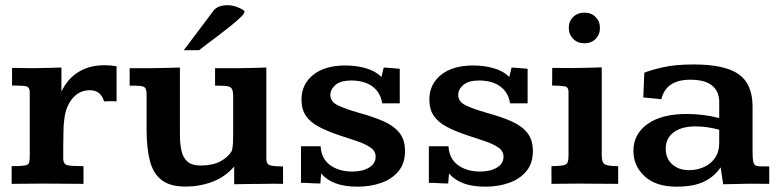

<svg xmlns="http://www.w3.org/2000/svg" viewBox="-20 -700 2966 731"><path d="M24.4 0V-67.4Q60.1 -67.4 74.2 -69.8Q88.4 -72.3 90.8 -80.6Q93.3 -88.9 93.3 -106.9V-348.6Q93.3 -368.7 78.9 -371.6Q64.5 -374.5 25.9 -374.5V-441.4Q35.6 -441.4 53.7 -441.2Q71.8 -440.9 86.9 -440.7Q102.1 -440.4 102.1 -440.4Q128.9 -440.4 156.7 -441.4Q184.6 -442.4 213.9 -442.9V-351.1Q236.3 -399.4 278.1 -425.5Q319.8 -451.7 378.4 -451.7Q399.9 -451.7 423.8 -447.8V-314Q413.6 -314.9 399.9 -314.7Q386.2 -314.5 376.5 -314Q369.6 -335 356.9 -345.7Q344.2 -356.4 321.3 -356.4Q280.8 -356.4 253.9 -322.8Q227.1 -289.1 223.6 -233.4Q222.7 -231 222.2 -218Q221.7 -205.1 221.4 -187Q221.2 -168.9 220.9 -150.1Q220.7 -131.3 220.7 -117.2Q220.7 -103 220.7 -97.7Q220.7 -74.2 237.5 -70.8Q254.4 -67.4 297.9 -67.4V0Q261.2 0 226.6 -0.5Q191.9 -1 144 -1Q105 -1 78.9 -0.5Q52.7 0 24.4 0Z M685.1 10.3Q627.9 10.3 595.7 -14.2Q563.5 -38.6 550.8 -87.2Q538.1 -135.7 538.1 -208.5V-339.4Q538.1 -357.4 533.2 -364.5Q528.3 -371.6 514.4 -372.8Q500.5 -374 473.6 -374V-440.4Q485.8 -440.4 502.2 -440.4Q518.6 -440.4 533.7 -440.4Q548.8 -440.4 555.7 -440.4Q583 -440.9 609.6 -441.4Q636.2 -441.9 665 -442.9V-189.9Q665 -152.3 671.1 -125.5Q677.2 -98.6 694.3 -84.2Q711.4 -69.8 743.7 -69.8Q789.1 -69.8 818.6 -85.4Q848.1 -101.1 862.8 -125.5Q866.7 -141.6 867.2 -158.9Q867.7 -176.3 867.7 -195.3V-332.5Q867.7 -353.5 862.5 -362.1Q857.4 -370.6 842.8 -372.3Q828.1 -374 798.8 -374V-440.4Q820.8 -440.4 842.5 -440.4Q864.3 -440.4 890.1 -440.4Q917 -440.9 942.6 -441.4Q968.3 -441.9 994.1 -442.9V-95.2Q994.1 -76.2 1006.6 -71.3Q1019 -66.4 1057.6 -66.4V0Q1038.1 -0.5 1021.5 -0.5Q1004.9 -0.5 988.3 0Q958.5 0 929.2 0.5Q899.9 1 871.6 1.5Q871.6 -9.8 871.6 -23.4Q871.6 -37.1 871.6 -48.8Q871.6 -60.5 871.6 -65.9Q838.4 -27.3 790.3 -8.5Q742.2 10.3 685.1 10.3ZM679.7 -508.8 793.9 -660.6Q801.3 -670.4 815.4 -675.3Q829.6 -680.2 845.2 -680.2Q861.3 -680.2 876.5 -675.3Q891.6 -670.4 901.4 -664.8Q911.1 -659.2 911.1 -655.8Q910.6 -648.4 895.5 -633.8Q880.4 -619.1 857.7 -600.8Q835 -582.5 810.8 -564.2Q786.6 -545.9 766.6 -531Q746.6 -516.1 738.3 -508.8Z M1341.3 10.7Q1291.5 10.7 1257.8 -2Q1224.1 -14.6 1202.6 -39.6L1199.7 -1.5Q1181.2 -1.5 1162.8 -2.7Q1144.5 -3.9 1126 -3.9V-143.1H1200.7Q1203.6 -95.2 1237.3 -71Q1271 -46.9 1320.8 -46.9Q1360.4 -46.9 1385.3 -62Q1410.2 -77.1 1410.2 -103.5Q1410.2 -125 1390.1 -138.7Q1370.1 -152.3 1337.9 -163.1Q1305.7 -173.8 1268.6 -186Q1224.1 -201.2 1192.6 -218Q1161.1 -234.9 1144.5 -259.3Q1127.9 -283.7 1127.9 -321.3Q1127.9 -378.9 1172.1 -414.8Q1216.3 -450.7 1295.4 -450.7Q1337.4 -450.7 1374 -439.9Q1410.6 -429.2 1432.1 -406.7Q1433.1 -409.7 1435.1 -418.5Q1437 -427.2 1439 -435.1Q1440.9 -442.9 1440.9 -442.9Q1440.9 -442.9 1452.9 -442.1Q1464.8 -441.4 1479.5 -440.2Q1494.1 -439 1502 -438V-306.6H1435.1Q1429.2 -346.7 1399.7 -369.6Q1370.1 -392.6 1318.8 -393.6Q1276.9 -393.6 1257.3 -376.7Q1237.8 -359.9 1237.8 -338.4Q1237.8 -312.5 1267.1 -298.6Q1296.4 -284.7 1346.2 -270.5Q1401.9 -255.4 1441.2 -237.8Q1480.5 -220.2 1501.2 -193.8Q1522 -167.5 1522 -124.5Q1522 -78.1 1497.1 -48.1Q1472.2 -18.1 1431.2 -3.7Q1390.1 10.7 1341.3 10.7Z M1828.1 10.7Q1778.3 10.7 1744.6 -2Q1710.9 -14.6 1689.5 -39.6L1686.5 -1.5Q1668 -1.5 1649.7 -2.7Q1631.3 -3.9 1612.8 -3.9V-143.1H1687.5Q1690.4 -95.2 1724.1 -71Q1757.8 -46.9 1807.6 -46.9Q1847.2 -46.9 1872.1 -62Q1897 -77.1 1897 -103.5Q1897 -125 1877 -138.7Q1856.9 -152.3 1824.7 -163.1Q1792.5 -173.8 1755.4 -186Q1710.9 -201.2 1679.4 -218Q1647.9 -234.9 1631.3 -259.3Q1614.7 -283.7 1614.7 -321.3Q1614.7 -378.9 1658.9 -414.8Q1703.1 -450.7 1782.2 -450.7Q1824.2 -450.7 1860.8 -439.9Q1897.5 -429.2 1918.9 -406.7Q1919.9 -409.7 1921.9 -418.5Q1923.8 -427.2 1925.8 -435.1Q1927.7 -442.9 1927.7 -442.9Q1927.7 -442.9 1939.7 -442.1Q1951.7 -441.4 1966.3 -440.2Q1981 -439 1988.8 -438V-306.6H1921.9Q1916 -346.7 1886.5 -369.6Q1856.9 -392.6 1805.7 -393.6Q1763.7 -393.6 1744.1 -376.7Q1724.6 -359.9 1724.6 -338.4Q1724.6 -312.5 1753.9 -298.6Q1783.2 -284.7 1833 -270.5Q1888.7 -255.4 1928 -237.8Q1967.3 -220.2 1988 -193.8Q2008.8 -167.5 2008.8 -124.5Q2008.8 -78.1 1983.9 -48.1Q1959 -18.1 1918 -3.7Q1877 10.7 1828.1 10.7Z M2079.6 0V-67.4Q2109.9 -67.9 2123.5 -70.3Q2137.2 -72.8 2140.9 -81.5Q2144.5 -90.3 2144.5 -107.9V-350.6Q2144.5 -368.7 2129.9 -371.3Q2115.2 -374 2082 -374.5Q2082 -391.6 2082.3 -408.2Q2082.5 -424.8 2082.5 -441.4Q2102.5 -441.4 2121.3 -441.2Q2140.1 -440.9 2158.2 -440.9Q2185.5 -441.4 2213.9 -441.9Q2242.2 -442.4 2271 -443.4V-107.4Q2271 -80.1 2283.9 -73.7Q2296.9 -67.4 2333.5 -67.4V0Q2318.4 0 2297.9 -0.2Q2277.3 -0.5 2256.1 -0.5Q2234.9 -0.5 2216.6 -0.7Q2198.2 -1 2187.5 -1Q2154.8 -1 2130.4 -0.5Q2106 0 2079.6 0ZM2205.1 -535.2Q2179.2 -535.2 2162.4 -552Q2145.5 -568.8 2145.5 -594.2Q2145.5 -619.1 2162.4 -635.5Q2179.2 -651.9 2205.1 -651.9Q2231 -651.9 2247.6 -635.3Q2264.2 -618.7 2264.2 -593.8Q2264.2 -568.4 2247.6 -551.8Q2231 -535.2 2205.1 -535.2Z M2556.2 10.7Q2477.1 10.7 2434.3 -28.8Q2391.6 -68.4 2391.6 -125.5Q2391.6 -189.9 2445.6 -228Q2499.5 -266.1 2594.2 -266.1Q2625.5 -266.1 2657 -262.2Q2688.5 -258.3 2718.3 -250.5V-312Q2718.3 -351.6 2691.4 -374Q2664.6 -396.5 2608.4 -396.5Q2515.6 -396.5 2498 -322.3L2429.2 -329.1L2433.1 -422.9Q2453.1 -432.1 2501.7 -443.4Q2550.3 -454.6 2621.1 -454.6Q2740.2 -454.6 2792.7 -417.2Q2845.2 -379.9 2845.2 -293.9V-125Q2845.2 -95.7 2848.1 -83.5Q2851.1 -71.3 2859.6 -68.8Q2868.2 -66.4 2885.7 -66.4H2908.7V0Q2902.8 0 2886.7 -0.2Q2870.6 -0.5 2853.8 -0.5Q2836.9 -0.5 2829.1 -0.5Q2802.2 0 2780.8 0.5Q2759.3 1 2733.4 1.5L2723.6 -63Q2700.2 -27.8 2660.4 -8.5Q2620.6 10.7 2556.2 10.7ZM2602.5 -52.2Q2634.3 -52.2 2660.6 -64.2Q2687 -76.2 2702.6 -99.4Q2718.3 -122.6 2718.3 -156.2V-206.1Q2694.8 -212.4 2672.6 -215.6Q2650.4 -218.8 2628.4 -218.8Q2575.2 -218.8 2544.9 -196.3Q2514.6 -173.8 2514.6 -133.8Q2514.6 -96.2 2539.6 -74.2Q2564.5 -52.2 2602.5 -52.2Z"/></svg>

Font: Kameron SemiBold
Style: Regular
Weight: 600
Designer: Vernon Adams
Foundry: Vernon Adams
Version: Version 1.100